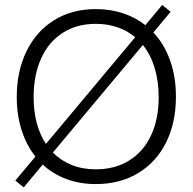

<svg xmlns="http://www.w3.org/2000/svg" viewBox="-20 -749 798 794"><path d="M707.5 -347.7Q707.5 -242.2 667.2 -160.6Q627 -79.1 551.8 -33.4Q476.6 12.2 376 12.2Q310.1 12.2 254.6 -8.5Q199.2 -29.3 156.7 -68.4L78.1 25.9L43.5 -2.4L126.5 -101.6Q88.9 -148.9 69.1 -211.4Q49.3 -273.9 49.3 -347.7Q49.3 -454.1 89.4 -536.6Q129.4 -619.1 203.4 -665.3Q277.3 -711.4 376 -711.4Q436.5 -711.4 488.3 -694.3Q540 -677.2 581.1 -645L650.9 -728.5L685.5 -700.2L614.3 -614.7Q659.7 -566.4 683.8 -497.8Q708 -429.2 707.5 -347.7ZM169.9 -153.8 539.1 -595.2Q506.8 -622.1 465.8 -636.2Q424.8 -650.4 376 -650.4Q296.9 -650.4 238.8 -612.8Q180.7 -575.2 149.9 -506.8Q119.1 -438.5 119.1 -347.7Q119.1 -231 169.9 -153.8ZM636.2 -346.7Q636.2 -413.1 619.6 -468Q603 -522.9 570.8 -563L198.7 -118.2Q231.9 -84.5 276.6 -66.7Q321.3 -48.8 376 -48.8Q456.1 -48.8 514.9 -85.7Q573.7 -122.6 605 -189.9Q636.2 -257.3 636.2 -346.7Z"/></svg>

Font: Selawik Semilight
Style: Regular
Weight: 300
Designer: Aaron Bell
Foundry: Microsoft Corporation
Version: Version 1.01